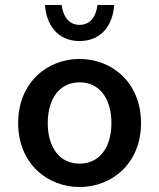

<svg xmlns="http://www.w3.org/2000/svg" viewBox="-20 -740 639 772"><path d="M53 -245C53 -82 171 12 300 12C429 12 547 -82 547 -245C547 -409 429 -503 300 -503C171 -503 53 -409 53 -245ZM172 -245C172 -344 220 -409 300 -409C380 -409 428 -344 428 -245C428 -147 380 -82 300 -82C220 -82 172 -147 172 -245ZM300 -575C394 -575 435 -648 439 -720H372C367 -677 345 -640 300 -640C255 -640 233 -677 228 -720H161C165 -648 206 -575 300 -575Z"/></svg>

Font: Source Code Pro Semibold
Style: Regular
Weight: 600
Monospace: yes
Designer: Paul D. Hunt
Foundry: Adobe Systems Incorporated
Version: Version 1.017;PS 1.000;hotconv 1.0.70;makeotf.lib2.5.5900